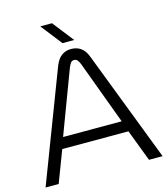

<svg xmlns="http://www.w3.org/2000/svg" viewBox="-127 -978 938 1076"><g transform="rotate(-15 342.5 -440.0)"><path d="M3 0 247 -639Q262 -678 285.5 -695.5Q309 -713 341 -713Q374 -713 398 -696Q422 -679 436 -640L682 0H603L533 -184H149L79 0ZM171 -248H511L375 -615Q369 -631 361.5 -640Q354 -649 342 -649Q329 -649 322.5 -640Q316 -631 309 -615ZM304 -757 208 -880H276L372 -757Z"/></g></svg>

Font: MuseoModerno Thin Light
Style: Regular
Weight: 300
Version: Version 1.003